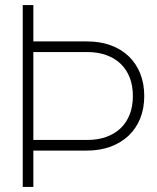

<svg xmlns="http://www.w3.org/2000/svg" viewBox="-20 -740 621 760"><path d="M70 0V-720H112V-576H325Q376.5 -576 418.2 -560.8Q460 -545.5 489.5 -517.2Q519 -489 535 -449Q551 -409 551 -360Q551 -311 535 -271.2Q519 -231.5 489.2 -203.2Q459.5 -175 417.8 -159.5Q376 -144 325 -144H112V0ZM112 -186H325Q367 -186 400.5 -198Q434 -210 457.5 -232.5Q481 -255 493.5 -287.2Q506 -319.5 506 -360Q506 -400.5 493.5 -432.8Q481 -465 457.5 -487.5Q434 -510 400.5 -522Q367 -534 325 -534H112Z"/></svg>

Font: Vela Sans ExtLt
Style: Regular
Weight: 200
Designer: Principal design: Mikhail Sharanda - project Manrope.
Design modification: Ravid Balaliev
Foundry: Mikhail Sharanda
Version: Version 1.001